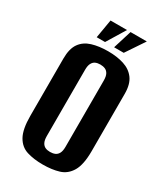

<svg xmlns="http://www.w3.org/2000/svg" viewBox="-186 -808 773 898"><g transform="rotate(30 200.5 -359.0)"><path d="M199 12Q150 12 113 0.5Q76 -11 55.5 -47.5Q35 -84 35 -156V-466Q35 -519 55.5 -548Q76 -577 113.5 -588.5Q151 -600 200 -600Q248 -600 285.5 -588Q323 -576 344.5 -547Q366 -518 366 -466V-157Q366 -84 344.5 -47.5Q323 -11 285.5 0.5Q248 12 199 12ZM199 -56Q214 -56 225.5 -61Q237 -66 243.5 -78.5Q250 -91 250 -113V-471Q250 -493 243.5 -505.5Q237 -518 225.5 -523Q214 -528 199 -528Q184 -528 173 -523Q162 -518 155.5 -505.5Q149 -493 149 -471V-113Q149 -91 155.5 -78.5Q162 -66 173 -61Q184 -56 199 -56ZM120 -630 137 -730H226L165 -630ZM214 -630 245 -730H333L266 -630Z"/></g></svg>

Font: Alumni Sans Thin
Style: Bold
Weight: 700
Version: Version 1.018